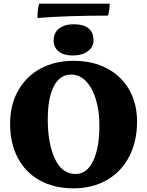

<svg xmlns="http://www.w3.org/2000/svg" viewBox="-20 -1016 801 1045"><path d="M35 -341Q35 -446 79 -523.5Q123 -601 201 -643Q279 -685 380 -685Q484 -685 562 -644Q640 -603 683 -528Q726 -453 726 -354Q726 -247 683.5 -164.5Q641 -82 562.5 -36.5Q484 9 380 9Q274 9 196 -34.5Q118 -78 76.5 -157.5Q35 -237 35 -341ZM521 -333Q521 -410 502.5 -473Q484 -536 449 -573Q414 -610 367 -610Q306 -610 273 -546.5Q240 -483 240 -365Q240 -236 278.5 -152.5Q317 -69 392 -69Q453 -69 487 -140Q521 -211 521 -333ZM272 -795Q272 -838 302 -861Q332 -884 381 -884Q434 -884 461.5 -862Q489 -840 489 -797Q489 -760 458 -737Q427 -714 374 -714Q327 -714 299.5 -736Q272 -758 272 -795ZM568 -931Q344 -931 184 -918Q184 -968 193 -996H577Q577 -961 568 -931Z"/></svg>

Font: Vollkorn SC Black
Style: Regular
Weight: 900
Designer: Friedrich Althausen
Foundry: Friedrich Althausen
Version: Version 4.015